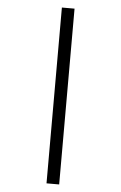

<svg xmlns="http://www.w3.org/2000/svg" viewBox="-64 -804 687 1088"><g transform="rotate(5 279.5 -260.0)"><path d="M243 240V-760H315V240Z"/></g></svg>

Font: Noto Naskh Arabic
Style: Bold
Weight: 700
Designer: Monotype Design Team, David Williams, Mohamad Dakak and Nizar Qandah
Foundry: Monotype Imaging Inc.
Version: Version 2.016